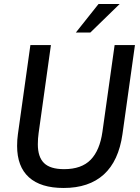

<svg xmlns="http://www.w3.org/2000/svg" viewBox="-20 -921 696 954"><path d="M65 -196Q65 -227 69 -254.5L131 -697H233L172 -260.5Q168 -233 168 -204Q168 -141 198.8 -110.8Q229.5 -80.5 298.5 -80.5Q385 -80.5 430.5 -127.2Q476 -174 489 -266.5L549.5 -697H650.5L588.5 -254.5Q569.5 -121 495.8 -54Q422 13 296 13Q182.5 13 123.8 -40Q65 -93 65 -196ZM469.5 -901H574.5L429 -759.5H357Z"/></svg>

Font: HK Grotesk Medium
Style: Italic
Weight: 500
Italic angle: -8°
Designer: Alfredo Marco Pradil
Foundry: Hanken Design Co.
Version: Version 3.004